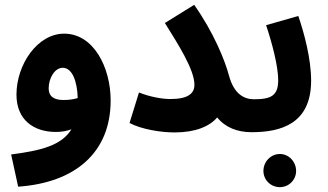

<svg xmlns="http://www.w3.org/2000/svg" viewBox="-20 -541 1355 793"><path d="M55 230C287 214 437 92 437 -126C437 -262 367 -402 245 -402C135 -402 48 -275 48 -150C48 -46 119 4 211 4C235 4 256 0 275 -7C234 60 149 81 26 97ZM181 -176C181 -218 206 -261 239 -261C279 -261 299 -204 301 -136C282 -130 261 -128 242 -128C204 -128 181 -142 181 -176Z M684 -132C649 -132 599 -141 554 -159L515 -33C564 -7 644 6 701 6C787 6 846 -19 877 -56C911 -14 961 5 1019 5C1070 5 1097 -24 1097 -65C1097 -102 1076 -131 1029 -131C987 -131 946 -154 926 -228C909 -292 862 -408 782 -521L661 -446C716 -358 783 -253 783 -191C783 -155 757 -132 684 -132Z M1019 5C1141 5 1265 -30 1265 -208C1265 -298 1236 -406 1212 -475L1079 -437C1103 -366 1129 -268 1129 -210C1129 -146 1100 -131 1029 -131ZM1136 232C1173 232 1203 202 1203 165C1203 127 1173 95 1136 95C1098 95 1068 127 1068 165C1068 202 1098 232 1136 232Z"/></svg>

Font: Noto Sans Arabic UI SmCn
Style: Bold
Weight: 700
Width: 4
Designer: Monotype Design Team, Nadine Chahine and Nizar Qandah
Foundry: Monotype Imaging Inc.
Version: Version 2.010